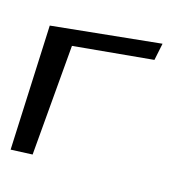

<svg xmlns="http://www.w3.org/2000/svg" viewBox="-188 -788 811 919"><g transform="rotate(20 217.5 -328.5)"><path d="M472 -605 482 -691 -55 -588 -28 34 79 20 78 -533Z"/></g></svg>

Font: Gamestation Warped
Style: Regular
Weight: 400
Designer: Jonas Hecksher
Foundry: Jonas Hecksher, Playtypeª, e-types AS
Version: Version 1.003